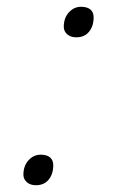

<svg xmlns="http://www.w3.org/2000/svg" viewBox="-20 -532 353 566"><path d="M86 14Q69 14 59 5Q49 -4 49 -17Q49 -43 64 -59.5Q79 -76 100 -76Q118 -76 127.5 -68Q137 -60 137 -45Q137 -19 123.5 -2.5Q110 14 86 14ZM205 -422Q188 -422 178 -431Q168 -440 168 -453Q168 -479 183 -495.5Q198 -512 219 -512Q237 -512 246.5 -504Q256 -496 256 -481Q256 -455 242.5 -438.5Q229 -422 205 -422Z"/></svg>

Font: Playwrite AU QLD Thin
Style: Regular
Weight: 250
Designer: Veronika Burian, José Scaglione
Foundry: TypeTogether
Version: Version 1.002